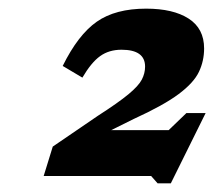

<svg xmlns="http://www.w3.org/2000/svg" viewBox="-20 -738 496 444"><path d="M455.5 -476.5 375 -314H344.5L329.5 -331H81L102 -399L206 -470Q253.5 -500.5 277 -520Q300.5 -539.5 308 -554Q315.5 -568.5 315.5 -584Q315.5 -623 261 -623Q232 -623 211.5 -608.2Q191 -593.5 170.5 -558.5L125 -585.5Q160.5 -657.5 203.8 -687.8Q247 -718 318 -718Q380.5 -718 416.2 -695Q452 -672 452 -626Q452 -597 440 -571.8Q428 -546.5 393.2 -520.5Q358.5 -494.5 289.5 -463L237 -437H370L411 -476.5Z"/></svg>

Font: Newsreader 6pt
Style: Bold Italic
Weight: 700
Italic angle: -17°
Designer: Hugues Gentile
Foundry: Production Type
Version: Version 1.003; ttfautohint (v1.8.3)